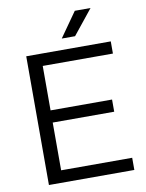

<svg xmlns="http://www.w3.org/2000/svg" viewBox="-101 -1016 827 1087"><g transform="rotate(-10 313.0 -473.0)"><path d="M173 -70H581.5V0H90.5V-740H576.5V-670H173V-414.5H526.5V-344.5H173ZM306 -804 406 -946H496.5L382.5 -804Z"/></g></svg>

Font: Encode Sans Semi Expanded
Style: Regular
Weight: 400
Width: 6
Designer: Multiple Designers
Foundry: Impallari Type
Version: Version 2.000